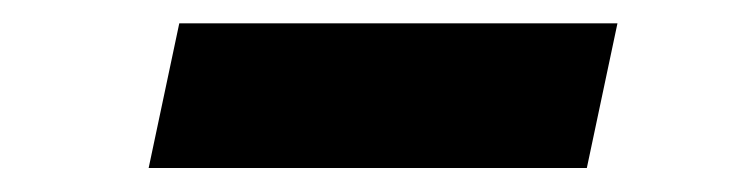

<svg xmlns="http://www.w3.org/2000/svg" viewBox="-20 -373 640 163"><path d="M106.2 -230.4 132.2 -353.2H504.2L478.2 -230.4Z"/></svg>

Font: Geist Mono
Style: Italic
Weight: 400
Italic angle: -12°
Monospace: yes
Designer: Basement.studio, Andrés Briganti, Mateo Zaragoza
Foundry: Basement.studio, Vercel, Andrés Briganti, Guido Ferreyra, Mateo Zaragoza
Version: Version 1.500